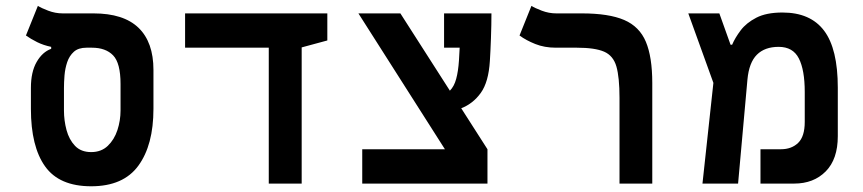

<svg xmlns="http://www.w3.org/2000/svg" viewBox="-20 -632 2970 661"><path d="M293.9 9.3Q184.1 9.3 135.3 -59.1Q86.4 -127.4 86.4 -257.3V-329.6Q86.4 -384.3 106.2 -418.7Q126 -453.1 156.2 -463.9V-470.7Q129.9 -476.1 108.2 -486.8Q86.4 -497.6 69.3 -509.8L110.4 -611.8Q121.6 -604.5 146 -595.2Q170.4 -585.9 195.8 -585.9H301.8Q405.3 -585.9 456.8 -536.4Q508.3 -486.8 508.3 -391.1V-257.3Q508.3 -132.8 456.5 -61.8Q404.8 9.3 293.9 9.3ZM293.9 -108.4Q328.6 -108.4 351.1 -129.9Q373.5 -151.4 384.3 -184.3Q395 -217.3 395 -251.5V-342.8Q395 -415 369.4 -441.4Q343.8 -467.8 296.4 -467.8H277.8Q250 -467.8 234.4 -453.9Q218.8 -439.9 211.4 -418.2Q204.1 -396.5 202.1 -372.6Q200.2 -348.6 200.2 -329.1V-251.5Q200.2 -217.3 209 -184.3Q217.8 -151.4 238.3 -129.9Q258.8 -108.4 293.9 -108.4Z M905.3 0V-467.8H617.2V-585.9H1106.9V-492.7L1018.6 -468.8V0Z M1227.1 0V-118.2H1511.7L1213.9 -585.9H1358.4L1528.8 -319.8Q1543.5 -334.5 1550.5 -360.4Q1557.6 -386.2 1560.1 -424.3Q1561.5 -444.3 1562.5 -467.8H1508.8V-585.9H1671.9Q1671.9 -547.4 1670.2 -500.2Q1668.5 -453.1 1666.5 -422.4Q1662.1 -349.6 1635.3 -312.3Q1608.4 -274.9 1567.9 -259.3L1658.2 -118.2V0Z M2225.6 -346.2V0H2112.8V-294.9Q2112.8 -365.7 2102.1 -403.1Q2091.3 -440.4 2059.8 -454.1Q2028.3 -467.8 1965.8 -467.8H1893.6Q1854.5 -467.8 1822.8 -480.5Q1791 -493.2 1768.6 -509.8L1809.6 -611.8Q1820.8 -604.5 1845.2 -595.2Q1869.6 -585.9 1895 -585.9H1982.9Q2076.2 -585.9 2128.9 -563.2Q2181.6 -540.5 2203.6 -488Q2225.6 -435.5 2225.6 -346.2Z M2398.4 0 2436 -346.7 2349.6 -585.9H2456.5L2495.1 -478H2500.5Q2510.7 -502 2530 -527.6Q2549.3 -553.2 2583.7 -571Q2618.2 -588.9 2673.8 -588.9Q2770 -588.9 2817.1 -526.4Q2864.3 -463.9 2864.3 -330.1V-163.1Q2864.3 -84 2822.8 -42Q2781.2 0 2714.4 0H2598.1V-118.2H2668.5Q2705.1 -118.2 2727.8 -140.1Q2750.5 -162.1 2750.5 -212.4V-315.4Q2750.5 -391.1 2730.2 -430.9Q2710 -470.7 2660.6 -470.7Q2612.8 -470.7 2585.7 -443.6Q2558.6 -416.5 2553.2 -357.9L2521 0Z"/></svg>

Font: CaskaydiaCove NF SemiBold
Style: Regular
Weight: 600
Designer: Aaron Bell
Foundry: Saja Typeworks
Version: Version 2111.001; VTT 6.35;Nerd Fonts 3.2.1